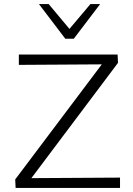

<svg xmlns="http://www.w3.org/2000/svg" viewBox="-20 -927 655 947"><path d="M57 0 55 -42 514 -652 541 -610 73 -607V-658H560L562 -617L103 -6L78 -48L572 -51V0ZM302 -736 313 -773 426 -907H474L344 -736ZM302 -736 172 -907H220L333 -772L344 -736Z"/></svg>

Font: Ysabeau Office Light
Style: Regular
Weight: 300
Designer: Christian Thalmann (Catharsis Fonts)
Version: Version 2.001;gftools[0.9.30]; featfreeze: tnum,lnum,ss02